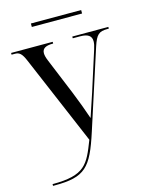

<svg xmlns="http://www.w3.org/2000/svg" viewBox="-132 -748 829 1070"><g transform="rotate(-15 282.5 -213.0)"><path d="M153 -646H443V-666H153ZM38 230V240H47C224 240 263 196 325 4L471 -448C492 -512 508 -526 557 -526H565V-536H357V-526H399C445 -526 465 -511 465 -480C465 -468 462 -453 456 -435L383 -206C372 -172 355 -123 338 -71C323 -116 298 -183 278 -232L192 -441C184 -460 180 -475 180 -487C180 -516 204 -526 241 -526H244V-536H4V-526H24C49 -526 63 -514 81 -471L300 44C249 175 226 230 38 230Z"/></g></svg>

Font: Noto Serif Display
Style: Regular
Weight: 400
Designer: Monotype Design Team
Foundry: Monotype Imaging Inc.
Version: Version 2.009